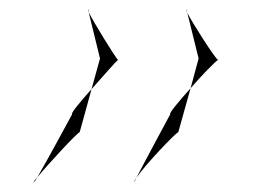

<svg xmlns="http://www.w3.org/2000/svg" viewBox="-20 -523 568 407"><path d="M51 -136C51 -136 55 -139 59 -147C54 -142 51 -137 51 -136ZM59 -147C81 -174 143 -241 149 -243L174 -334C150 -307 129 -282 133 -281C133 -281 79 -181 59 -147ZM167 -503C166 -503 166 -501 168 -497ZM168 -497 192 -399 174 -334C199 -362 225 -392 230 -396C224 -402 179 -475 168 -497ZM230 -396C231 -397 231 -397 231 -396C231 -395 231 -396 230 -396ZM264 -136C264 -136 266 -138 269 -146C266 -141 264 -137 264 -136ZM269 -146C287 -173 352 -241 358 -243L384 -336C360 -309 337 -282 341 -281C341 -281 286 -179 269 -146ZM375 -503C374 -503 375 -500 377 -496ZM377 -496 401 -399 384 -336C408 -364 436 -392 442 -396C434 -402 388 -474 377 -496ZM442 -396C443 -397 443 -397 443 -396C443 -395 443 -396 442 -396Z"/></svg>

Font: Ampere
Style: SCCndIta
Weight: 400
Version: Version 1